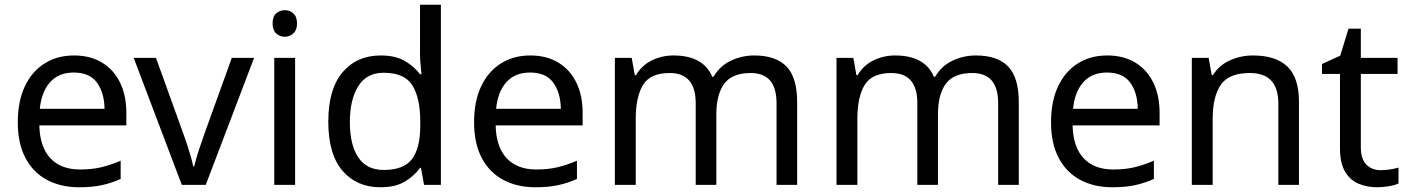

<svg xmlns="http://www.w3.org/2000/svg" viewBox="-20 -780 5942 810"><path d="M292 -546Q361 -546 410.5 -516Q460 -486 486.5 -431.5Q513 -377 513 -304V-251H146Q148 -160 192.5 -112.5Q237 -65 317 -65Q368 -65 407.5 -74.5Q447 -84 489 -102V-25Q448 -7 408 1.5Q368 10 313 10Q237 10 178.5 -21Q120 -52 87.5 -113.5Q55 -175 55 -264Q55 -352 84.5 -415Q114 -478 167.5 -512Q221 -546 292 -546ZM291 -474Q228 -474 191.5 -433.5Q155 -393 148 -321H421Q420 -389 389 -431.5Q358 -474 291 -474Z M747 0 544 -536H638L752 -220Q760 -198 769 -171Q778 -144 785 -119.5Q792 -95 795 -78H799Q803 -95 810.5 -120Q818 -145 827.5 -172Q837 -199 844 -220L958 -536H1052L848 0Z M1182 -737Q1202 -737 1217.5 -723.5Q1233 -710 1233 -681Q1233 -653 1217.5 -639Q1202 -625 1182 -625Q1160 -625 1145 -639Q1130 -653 1130 -681Q1130 -710 1145 -723.5Q1160 -737 1182 -737ZM1225 -536V0H1137V-536Z M1585 10Q1485 10 1425 -59.5Q1365 -129 1365 -267Q1365 -405 1425.5 -475.5Q1486 -546 1586 -546Q1648 -546 1687.5 -523Q1727 -500 1752 -467H1758Q1757 -480 1754.5 -505.5Q1752 -531 1752 -546V-760H1840V0H1769L1756 -72H1752Q1728 -38 1688 -14Q1648 10 1585 10ZM1599 -63Q1684 -63 1718.5 -109.5Q1753 -156 1753 -250V-266Q1753 -366 1720 -419.5Q1687 -473 1598 -473Q1527 -473 1491.5 -416.5Q1456 -360 1456 -265Q1456 -169 1491.5 -116Q1527 -63 1599 -63Z M2217 -546Q2286 -546 2335.5 -516Q2385 -486 2411.5 -431.5Q2438 -377 2438 -304V-251H2071Q2073 -160 2117.5 -112.5Q2162 -65 2242 -65Q2293 -65 2332.5 -74.5Q2372 -84 2414 -102V-25Q2373 -7 2333 1.5Q2293 10 2238 10Q2162 10 2103.5 -21Q2045 -52 2012.5 -113.5Q1980 -175 1980 -264Q1980 -352 2009.5 -415Q2039 -478 2092.5 -512Q2146 -546 2217 -546ZM2216 -474Q2153 -474 2116.5 -433.5Q2080 -393 2073 -321H2346Q2345 -389 2314 -431.5Q2283 -474 2216 -474Z M3162 -546Q3253 -546 3298 -499.5Q3343 -453 3343 -349V0H3256V-345Q3256 -472 3147 -472Q3069 -472 3035.5 -427Q3002 -382 3002 -296V0H2915V-345Q2915 -472 2805 -472Q2724 -472 2693 -422Q2662 -372 2662 -278V0H2574V-536H2645L2658 -463H2663Q2688 -505 2730.5 -525.5Q2773 -546 2821 -546Q2947 -546 2985 -456H2990Q3017 -502 3063.5 -524Q3110 -546 3162 -546Z M4097 -546Q4188 -546 4233 -499.5Q4278 -453 4278 -349V0H4191V-345Q4191 -472 4082 -472Q4004 -472 3970.5 -427Q3937 -382 3937 -296V0H3850V-345Q3850 -472 3740 -472Q3659 -472 3628 -422Q3597 -372 3597 -278V0H3509V-536H3580L3593 -463H3598Q3623 -505 3665.5 -525.5Q3708 -546 3756 -546Q3882 -546 3920 -456H3925Q3952 -502 3998.5 -524Q4045 -546 4097 -546Z M4651 -546Q4720 -546 4769.5 -516Q4819 -486 4845.5 -431.5Q4872 -377 4872 -304V-251H4505Q4507 -160 4551.5 -112.5Q4596 -65 4676 -65Q4727 -65 4766.5 -74.5Q4806 -84 4848 -102V-25Q4807 -7 4767 1.5Q4727 10 4672 10Q4596 10 4537.5 -21Q4479 -52 4446.5 -113.5Q4414 -175 4414 -264Q4414 -352 4443.5 -415Q4473 -478 4526.5 -512Q4580 -546 4651 -546ZM4650 -474Q4587 -474 4550.5 -433.5Q4514 -393 4507 -321H4780Q4779 -389 4748 -431.5Q4717 -474 4650 -474Z M5266 -546Q5362 -546 5411 -499.5Q5460 -453 5460 -349V0H5373V-343Q5373 -472 5253 -472Q5164 -472 5130 -422Q5096 -372 5096 -278V0H5008V-536H5079L5092 -463H5097Q5123 -505 5169 -525.5Q5215 -546 5266 -546Z M5805 -62Q5825 -62 5846 -65.5Q5867 -69 5880 -73V-6Q5866 1 5840 5.5Q5814 10 5790 10Q5748 10 5712.5 -4.5Q5677 -19 5655 -55Q5633 -91 5633 -156V-468H5557V-510L5634 -545L5669 -659H5721V-536H5876V-468H5721V-158Q5721 -109 5744.5 -85.5Q5768 -62 5805 -62Z"/></svg>

Font: Noto Kufi Arabic
Style: Regular
Weight: 400
Designer: Monotype Design Team, David Williams, Khaled Hosny
Foundry: Google LLC
Version: Version 2.109; ttfautohint (v1.8.4.7-5d5b)